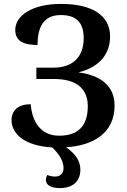

<svg xmlns="http://www.w3.org/2000/svg" viewBox="-20 -744 652 982"><path d="M285 218C356 218 391 181 391 123C391 74 359 38 318 9C455 1 566 -62 566 -204C566 -330 456 -364 381 -374C470 -395 543 -453 543 -557C543 -673 440 -724 292 -724C144 -724 58 -664 58 -591C58 -529 109 -514 172 -514C172 -595 196 -667 291 -667C376 -667 408 -623 408 -548C408 -451 350 -398 254 -398H166V-340H256C374 -340 429 -288 429 -201C429 -93 372 -50 283 -50C189 -50 145 -119 137 -211C74 -211 39 -180 39 -129C39 -64 100 2 247 10C288 49 305 84 305 116C305 145 285 159 263 159C244 159 232 155 222 151C217 160 215 167 215 177C215 203 242 218 285 218Z"/></svg>

Font: Noto Serif SemiBold
Style: Regular
Weight: 600
Designer: Monotype Design Team
Foundry: Monotype Imaging Inc.
Version: Version 2.013